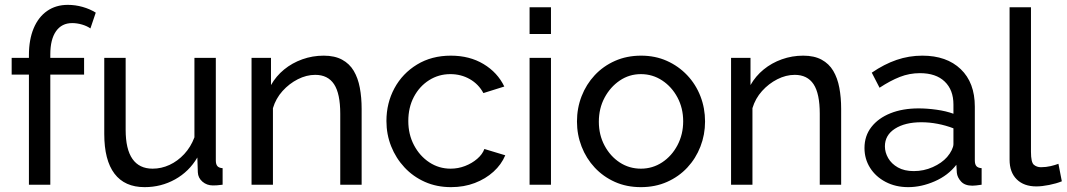

<svg xmlns="http://www.w3.org/2000/svg" viewBox="-20 -760 4389 790"><path d="M99 0V-453H28V-522H99V-533Q99 -597 118.5 -643.5Q138 -690 174 -715Q210 -740 259 -740Q290 -740 320 -731.5Q350 -723 374 -708L352 -643Q338 -653 317.5 -659Q297 -665 277 -665Q234 -665 210.5 -631.5Q187 -598 187 -536V-522H326V-453H187V0Z M409 -209V-522H497V-226Q497 -146 525 -106Q553 -66 608 -66Q644 -66 677.5 -81.5Q711 -97 738 -126Q765 -155 780 -195V-522H868V-100Q868 -84 874.5 -76.5Q881 -69 896 -68V0Q881 2 872.5 2.5Q864 3 856 3Q831 3 813 -12.5Q795 -28 794 -51L792 -112Q758 -54 700.5 -22Q643 10 575 10Q493 10 451 -45.5Q409 -101 409 -209Z M1468 0H1380V-292Q1380 -375 1354.5 -413.5Q1329 -452 1277 -452Q1241 -452 1205.5 -434Q1170 -416 1142.5 -385.5Q1115 -355 1103 -315V0H1015V-522H1095V-410Q1116 -447 1149 -474Q1182 -501 1224 -516Q1266 -531 1312 -531Q1357 -531 1387.5 -514.5Q1418 -498 1435.5 -468.5Q1453 -439 1460.5 -399Q1468 -359 1468 -312Z M1836 10Q1777 10 1728.5 -11.5Q1680 -33 1644.5 -71Q1609 -109 1589.5 -158Q1570 -207 1570 -262Q1570 -336 1603 -397Q1636 -458 1696 -494.5Q1756 -531 1835 -531Q1912 -531 1969.5 -496.5Q2027 -462 2055 -404L1969 -377Q1949 -414 1913 -434.5Q1877 -455 1833 -455Q1785 -455 1745.5 -430Q1706 -405 1683 -361.5Q1660 -318 1660 -262Q1660 -207 1683.5 -162.5Q1707 -118 1746.5 -92Q1786 -66 1834 -66Q1865 -66 1893.5 -77Q1922 -88 1943.5 -106.5Q1965 -125 1973 -147L2059 -121Q2043 -83 2010.5 -53.5Q1978 -24 1933.5 -7Q1889 10 1836 10Z M2159 0V-522H2247V0ZM2159 -620V-730H2247V-620Z M2617 10Q2558 10 2510 -11.5Q2462 -33 2427 -70.5Q2392 -108 2373 -157Q2354 -206 2354 -260Q2354 -315 2373 -364Q2392 -413 2427 -450.5Q2462 -488 2510.5 -509.5Q2559 -531 2618 -531Q2676 -531 2724 -509.5Q2772 -488 2807.5 -450.5Q2843 -413 2862 -364Q2881 -315 2881 -260Q2881 -206 2862 -157Q2843 -108 2808 -70.5Q2773 -33 2724.5 -11.5Q2676 10 2617 10ZM2444 -259Q2444 -205 2467.5 -161Q2491 -117 2530 -91.5Q2569 -66 2617 -66Q2665 -66 2704.5 -92Q2744 -118 2767.5 -162.5Q2791 -207 2791 -261Q2791 -315 2767.5 -359Q2744 -403 2704.5 -429Q2665 -455 2617 -455Q2569 -455 2530 -428.5Q2491 -402 2467.5 -358Q2444 -314 2444 -259Z M3441 0H3353V-292Q3353 -375 3327.5 -413.5Q3302 -452 3250 -452Q3214 -452 3178.5 -434Q3143 -416 3115.5 -385.5Q3088 -355 3076 -315V0H2988V-522H3068V-410Q3089 -447 3122 -474Q3155 -501 3197 -516Q3239 -531 3285 -531Q3330 -531 3360.5 -514.5Q3391 -498 3408.5 -468.5Q3426 -439 3433.5 -399Q3441 -359 3441 -312Z M3537 -151Q3537 -201 3565.5 -237.5Q3594 -274 3644 -294Q3694 -314 3760 -314Q3795 -314 3834 -308.5Q3873 -303 3903 -292V-330Q3903 -390 3867 -424.5Q3831 -459 3765 -459Q3722 -459 3682.5 -443.5Q3643 -428 3599 -399L3567 -461Q3618 -496 3669 -513.5Q3720 -531 3775 -531Q3875 -531 3933 -475.5Q3991 -420 3991 -321V-100Q3991 -84 3997.5 -76.5Q4004 -69 4019 -68V0Q4006 2 3996.5 3Q3987 4 3981 4Q3950 4 3934.5 -13Q3919 -30 3917 -49L3915 -82Q3881 -38 3826 -14Q3771 10 3717 10Q3665 10 3624 -11.5Q3583 -33 3560 -69.5Q3537 -106 3537 -151ZM3877 -114Q3889 -128 3896 -142.5Q3903 -157 3903 -167V-232Q3872 -244 3838 -250.5Q3804 -257 3771 -257Q3704 -257 3662.5 -230.5Q3621 -204 3621 -158Q3621 -133 3634.5 -109.5Q3648 -86 3674.5 -71Q3701 -56 3740 -56Q3781 -56 3818 -72.5Q3855 -89 3877 -114Z M4134 -730H4222V-135Q4222 -92 4234 -82Q4246 -72 4263 -72Q4284 -72 4303 -76.5Q4322 -81 4335 -86L4349 -14Q4327 -5 4297 1Q4267 7 4244 7Q4193 7 4163.5 -22Q4134 -51 4134 -103Z"/></svg>

Font: Raleway Thin Medium
Style: Regular
Weight: 500
Version: Version 4.026